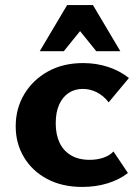

<svg xmlns="http://www.w3.org/2000/svg" viewBox="-20 -730 548 758"><path d="M305 8Q225 8 166 -23.5Q107 -55 74.5 -109.5Q42 -164 42 -231Q42 -302 76 -358.5Q110 -415 169.5 -448Q229 -481 308 -481Q361 -481 407.5 -465.5Q454 -450 489 -422L409 -326Q388 -353 361.5 -366Q335 -379 307 -379Q275 -379 251 -363Q227 -347 213.5 -317Q200 -287 200 -243Q200 -199 215 -167Q230 -135 260 -117Q290 -99 334 -99Q364 -99 388.5 -107.5Q413 -116 428 -132L485 -47Q452 -21 405.5 -6.5Q359 8 305 8ZM360 -528 272 -637 245 -710H347L455 -528ZM137 -528 245 -710H347L321 -638L232 -528Z"/></svg>

Font: Ysabeau SC ExtraBold
Style: Regular
Weight: 800
Designer: Christian Thalmann (Catharsis Fonts)
Version: Version 2.001;gftools[0.9.30]; featfreeze: smcp